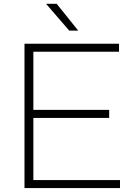

<svg xmlns="http://www.w3.org/2000/svg" viewBox="-20 -964 688 984"><path d="M105.5 0V-740H590V-699H151V-401H539.5V-359.5H151V-41H595V0ZM335 -807 216 -944.5H270.5L381 -807Z"/></svg>

Font: Encode Sans Expanded ExtraLight
Style: Regular
Weight: 200
Width: 7
Designer: Multiple Designers
Foundry: Impallari Type
Version: Version 3.000; ttfautohint (v1.8.3) -l 8 -r 50 -G 200 -x 14 